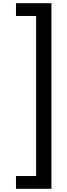

<svg xmlns="http://www.w3.org/2000/svg" viewBox="-20 -813 421 1202"><path d="M80 289H206V-713H80V-793H302V369H80Z"/></svg>

Font: Noto Sans Kannada SemiCondensed Medium
Style: Regular
Weight: 500
Width: 4
Designer: Jelle Bosma - Monotype Design Team
Foundry: Monotype Imaging Inc.
Version: Version 2.005; ttfautohint (v1.8.4.7-5d5b)